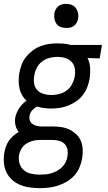

<svg xmlns="http://www.w3.org/2000/svg" viewBox="-39 -753 559 996"><path d="M169 223Q142 223 116 219.5Q90 216 66.5 206.5Q43 197 24.5 180.5Q6 164 -5 142Q-16 120 -18.5 93.5Q-21 67 -17 41Q-14 24 -8.5 8Q-3 -8 6.5 -22Q16 -36 29.5 -48Q43 -60 58 -68Q46 -83 41.5 -102.5Q37 -122 40 -142Q45 -168 60.5 -191.5Q76 -215 99 -231Q85 -243 75.5 -259.5Q66 -276 62 -294.5Q58 -313 58 -333Q58 -353 61 -373Q65 -395 73 -417Q81 -439 96 -457.5Q111 -476 130 -490.5Q149 -505 171 -513.5Q193 -522 215.5 -525Q238 -528 260 -528Q276 -528 292 -526.5Q308 -525 323 -521L328 -520H490L478 -450L415 -452Q427 -429 428.5 -401Q430 -373 426 -345Q422 -323 414 -301.5Q406 -280 391.5 -261Q377 -242 357 -228Q337 -214 315.5 -205.5Q294 -197 271.5 -193.5Q249 -190 227 -190Q208 -190 189.5 -192.5Q171 -195 153 -200Q139 -193 127.5 -180Q116 -167 114 -151Q112 -139 115.5 -128.5Q119 -118 128 -111Q137 -104 148 -101Q159 -98 171 -97H234Q257 -97 280 -93.5Q303 -90 322 -80.5Q341 -71 357 -56Q373 -41 381 -20.5Q389 0 390 23Q391 46 387 69Q383 92 373.5 115Q364 138 347 157Q330 176 308 189Q286 202 263 209.5Q240 217 216 220Q192 223 169 223ZM227 -260Q248 -260 269 -265.5Q290 -271 307.5 -284Q325 -297 335 -316.5Q345 -336 349 -357Q352 -376 349.5 -394.5Q347 -413 336.5 -427Q326 -441 309 -448.5Q292 -456 273 -457L260 -458Q240 -458 219 -453Q198 -448 180 -434.5Q162 -421 152 -401.5Q142 -382 139 -362Q135 -341 138 -320.5Q141 -300 154 -286Q167 -272 187 -266Q207 -260 227 -260ZM168 153Q183 153 198.5 151.5Q214 150 228.5 145.5Q243 141 257.5 133Q272 125 283.5 113.5Q295 102 302 87.5Q309 73 311 58Q314 40 311 23Q308 6 296.5 -6Q285 -18 268 -22.5Q251 -27 234 -27H167Q149 -27 131.5 -22.5Q114 -18 98 -8Q82 2 72.5 18Q63 34 60 51Q56 74 62.5 95.5Q69 117 85.5 130.5Q102 144 124 148.5Q146 153 168 153ZM304 -608Q289 -608 275.5 -613Q262 -618 254 -629.5Q246 -641 243.5 -655.5Q241 -670 243 -685Q245 -695 250.5 -705Q256 -715 264.5 -721.5Q273 -728 283.5 -730.5Q294 -733 305 -733Q320 -733 333.5 -727.5Q347 -722 355 -710.5Q363 -699 366 -684.5Q369 -670 366 -655Q364 -645 358.5 -635Q353 -625 344.5 -618.5Q336 -612 325.5 -610Q315 -608 304 -608Z"/></svg>

Font: Iosevka SS18
Style: Italic
Weight: 400
Italic angle: -9°
Monospace: yes
Designer: Belleve Invis
Foundry: Belleve Invis
Version: Version 25.1.1; ttfautohint (v1.8.4)